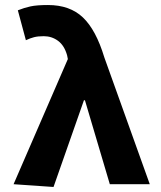

<svg xmlns="http://www.w3.org/2000/svg" viewBox="-20 -733 640 764"><path d="M193 11 34 0 250 -498 247 -513Q236 -552 211 -570.5Q186 -589 154 -589Q131 -589 115.5 -585Q100 -581 83 -573L51 -692Q76 -702 101 -707.5Q126 -713 171 -713Q258 -713 310 -663.5Q362 -614 395 -505L576 0H417L318 -334H314Z"/></svg>

Font: Source Code Pro
Style: Bold
Weight: 700
Monospace: yes
Designer: Paul D. Hunt, Teo Tuominen
Foundry: Adobe Systems Incorporated
Version: Version 2.030;PS 1.000;hotconv 16.6.51;makeotf.lib2.5.65220